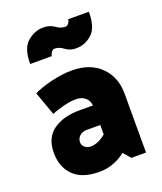

<svg xmlns="http://www.w3.org/2000/svg" viewBox="-140 -837 792 938"><g transform="rotate(-20 256.5 -367.5)"><path d="M189 -600H76Q76 -682 114 -714Q152 -746 197 -746Q230 -746 253.5 -729Q277 -712 301 -712Q310 -712 317.5 -722Q325 -732 325 -742H433Q433 -659 396.5 -627Q360 -595 315 -595Q282 -595 259.5 -612.5Q237 -630 213 -630Q204 -630 196.5 -619.5Q189 -609 189 -600ZM217 -120Q236 -120 256.5 -129Q277 -138 296 -154V-203H225Q202 -203 188 -189.5Q174 -176 174 -157Q174 -142 186.5 -131Q199 -120 217 -120ZM256 -501Q350 -501 405 -447Q460 -393 460 -306V0H384L351 -38Q327 -17 291 -3Q255 11 216 11Q125 11 80.5 -34Q36 -79 36 -152Q36 -230 88 -267.5Q140 -305 224 -305H295Q292 -332 273.5 -347Q255 -362 227 -362Q199 -362 162.5 -353Q126 -344 99 -332L55 -455Q90 -473 147.5 -487Q205 -501 256 -501Z"/></g></svg>

Font: Palanquin Dark SemiBold
Style: Regular
Weight: 600
Designer: Pria Ravichandran
Version: Version 1.001